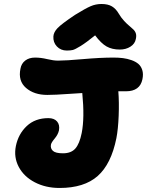

<svg xmlns="http://www.w3.org/2000/svg" viewBox="-20 -955 732 957"><path d="M313 -703.1Q282.7 -703.1 263.4 -723.6Q244.1 -744.1 246.1 -773.9Q247.6 -794.4 266.6 -814.7Q285.6 -835 354 -880.9Q406.2 -913.1 431.9 -924.1Q457.5 -935.1 485.8 -935.1Q518.1 -935.1 537.8 -923.3Q557.6 -911.6 571.8 -887.2Q583.5 -867.2 598.4 -851.1Q613.3 -835 624.3 -826.2Q635.3 -817.4 644.5 -808.3Q653.8 -799.3 657.2 -788.1Q660.6 -776.9 657.2 -761.2Q652.8 -736.8 630.1 -722.4Q607.4 -708 577.1 -708Q538.6 -708 511.2 -723.4Q483.9 -738.8 454.1 -778.8Q410.2 -743.2 382.1 -725.8Q354 -708.5 342.5 -705.8Q331.1 -703.1 313 -703.1ZM276.9 -18.1Q207.5 -18.1 153.3 -46.4Q99.1 -74.7 73.5 -123Q47.9 -171.4 59.1 -227.1Q71.3 -287.1 113.3 -326.7Q155.3 -366.2 221.2 -366.2Q250 -366.2 264.4 -349.6Q278.8 -333 273.9 -305.2Q269.5 -284.7 252.7 -264.6Q235.8 -244.6 233.9 -233.9Q230.5 -215.3 243.7 -203.1Q256.8 -190.9 293.9 -190.9Q334.5 -190.9 355.5 -214.6Q376.5 -238.3 387.2 -292Q402.3 -367.7 390.1 -491.2Q369.6 -490.2 328.9 -487.3Q288.1 -484.4 262.2 -483.2Q236.3 -481.9 215.8 -481.9Q149.9 -481.9 109.6 -516.8Q69.3 -551.8 82 -612.8Q86.4 -638.2 105.7 -653.1Q125 -668 154.8 -668Q183.6 -668 215.1 -660.4Q246.6 -652.8 269 -652.8Q308.6 -652.8 394.3 -660.4Q480 -668 545.9 -668Q571.3 -668 592.8 -665.3Q614.3 -662.6 635.3 -655.3Q656.2 -647.9 669.7 -636.5Q683.1 -625 689.2 -605.5Q695.3 -585.9 689.9 -560.1Q677.7 -500 607.9 -500H569.8Q574.2 -445.3 571.5 -377.9Q568.8 -310.5 560.1 -266.1Q534.2 -137.2 466.8 -77.6Q399.4 -18.1 276.9 -18.1Z"/></svg>

Font: Shantell Sans Irregular
Style: Italic
Weight: 800
Italic angle: -11.31°
Designer: Stephen Nixon, Anya Danilova, Shantell Martin
Foundry: Arrow Type
Version: Version 1.006;[9816181b4]